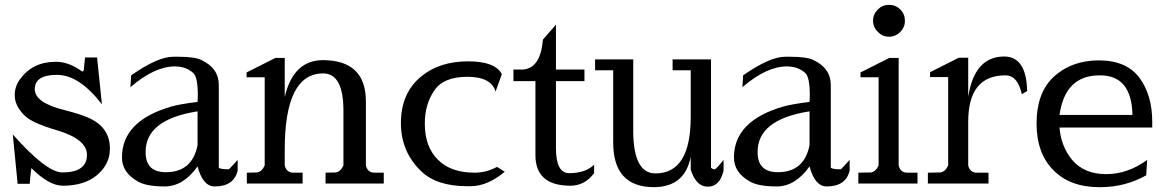

<svg xmlns="http://www.w3.org/2000/svg" viewBox="-20 -760 4823 795"><path d="M238 -46Q173 -46 33 -203L53 1H103Q106 -39 110 -64Q183 9 240 9Q330 9 383 -36Q435 -81 435 -143V-146Q435 -228 356 -268Q319 -286 244 -305Q124 -335 124 -391Q124 -450 216 -450Q308 -450 402 -328L382 -522H332L327 -471Q326 -464 320 -464Q265 -504 214 -504Q214 -504 213 -504Q211 -504 209 -504Q115 -504 62 -431Q41 -401 41 -367Q41 -332 64 -302Q86 -271 124 -254Q162 -236 218 -220Q340 -183 340 -119Q340 -46 238 -46Z M798 -159Q776 -47 667 -47Q583 -47 583 -129Q581 -265 798 -299ZM704 -485Q751 -485 781 -457Q799 -439 799 -367Q799 -365 799 -362L798 -338Q725 -329 690 -319Q485 -260 485 -108Q485 -46 550 -9Q585 12 662 12Q739 12 798 -71Q820 12 869 12Q948 12 964 -53V-98Q929 -59 927 -59Q892 -59 886 -66V-408Q886 -477 815 -511Q788 -525 719 -525H697Q633 -525 523 -448L520 -399Q620 -485 704 -485Z M1159 -520H1120L1001 -460V-440H1076V-75Q1065 -50 1045 -46L1002 -45V0H1233V-45H1195Q1166 -45 1159 -75V-140Q1159 -456 1318 -456Q1402 -456 1402 -302V-75Q1391 -50 1371 -46L1328 -45V0H1569V-45H1531Q1502 -45 1495 -75V-340Q1495 -510 1318 -511Q1194 -511 1159 -358Z M2038 -69Q1994 -45 1945 -45Q1846 -45 1793 -99Q1739 -152 1739 -248Q1739 -328 1778 -385Q1816 -442 1915 -442Q2014 -442 2032 -381L2058 -453Q2030 -506 1919 -506Q1801 -506 1726 -445Q1640 -376 1640 -250Q1640 -131 1725 -50Q1789 11 1915 11H1928Q1999 11 2070 -49Z M2342 9Q2401 9 2440 -43V-78Q2404 -43 2337 -43Q2282 -43 2282 -146V-424H2400V-472H2282V-658L2228 -596Q2218 -476 2144 -472H2106V-424H2197V-118Q2197 9 2342 9Z M2765 -469H2840V-276Q2840 -42 2694 -42Q2604 -42 2602 -212V-514H2444V-469H2519V-170Q2519 14 2686 15Q2816 15 2840 -111V-58Q2862 13 2911 13Q2960 13 2976 -53V-98Q2945 -59 2939 -59Q2930 -59 2924 -66V-514H2765Z M3332 -159Q3310 -47 3201 -47Q3117 -47 3117 -129Q3115 -265 3332 -299ZM3238 -485Q3285 -485 3315 -457Q3333 -439 3333 -367Q3333 -365 3333 -362L3332 -338Q3259 -329 3224 -319Q3019 -260 3019 -108Q3019 -46 3084 -9Q3119 12 3196 12Q3273 12 3332 -71Q3354 12 3403 12Q3482 12 3498 -53V-98Q3463 -59 3461 -59Q3426 -59 3420 -66V-408Q3420 -477 3349 -511Q3322 -525 3253 -525H3231Q3167 -525 3057 -448L3054 -399Q3154 -485 3238 -485Z M3701 -520H3662L3543 -460V-440H3618V-75Q3607 -50 3587 -46L3534 -45V0H3779V-45H3737Q3708 -45 3701 -75ZM3595 -674Q3595 -647 3615 -628Q3634 -608 3661 -608Q3688 -608 3708 -628Q3727 -647 3727 -674Q3727 -701 3708 -721Q3688 -740 3661 -740Q3634 -740 3615 -721Q3595 -701 3595 -674Z M4138 -526Q4015 -526 3989 -359V-521H3950L3831 -461V-441H3906V-75Q3895 -50 3875 -46L3822 -45V0H4073V-45H4025Q3996 -45 3989 -75V-256Q3989 -448 4143 -448Q4194 -448 4211 -370L4233 -383Q4230 -526 4138 -526Z M4367 -284Q4390 -448 4533 -448H4535Q4666 -448 4669 -284ZM4730 -98Q4650 -39 4560 -39Q4470 -39 4420 -97Q4373 -154 4367 -232H4751V-256Q4751 -366 4698 -438Q4644 -510 4530 -510Q4415 -510 4340 -439Q4272 -373 4272 -249Q4272 -125 4342 -55Q4411 15 4532 15Q4534 15 4536 15Q4638 15 4726 -34Z"/></svg>

Font: Sawarabi Mincho
Style: Regular
Weight: 400
Version: Version 1.082; ttfautohint (v1.8.4.7-5d5b)